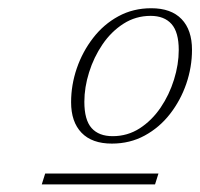

<svg xmlns="http://www.w3.org/2000/svg" viewBox="-20 -712 498 478"><path d="M84 -253 92.5 -280H374.5L366 -253ZM356.5 -691.5Q406 -691.5 432 -664.5Q458 -637.5 458 -588Q458 -545 443.8 -503.5Q429.5 -462 403.2 -428.2Q377 -394.5 340.2 -374.5Q303.5 -354.5 258.5 -354.5Q209 -354.5 183 -381.5Q157 -408.5 157 -457.5Q157 -500.5 171.2 -542Q185.5 -583.5 211.8 -617.5Q238 -651.5 274.8 -671.5Q311.5 -691.5 356.5 -691.5ZM260.5 -373Q297.5 -373 327.8 -392.5Q358 -412 379.8 -444Q401.5 -476 413.2 -513.8Q425 -551.5 425 -587.5Q425 -632 407 -652.2Q389 -672.5 355 -672.5Q318 -672.5 287.5 -653Q257 -633.5 235.2 -601.5Q213.5 -569.5 201.8 -532Q190 -494.5 190 -458.5Q190 -413.5 208 -393.2Q226 -373 260.5 -373Z"/></svg>

Font: Newsreader ExtraLight
Style: Italic
Weight: 250
Italic angle: -17°
Designer: Hugues Gentile
Foundry: Production Type
Version: Version 1.003